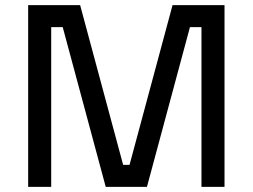

<svg xmlns="http://www.w3.org/2000/svg" viewBox="-20 -730 987 750"><path d="M857 -710V0H767V-624H722L554 0H393L225 -624H180V0H90V-710H293L461 -86H486L654 -710Z"/></svg>

Font: Violet Sans
Style: Regular
Weight: 400
Designer: Calvin Waterman
Foundry: Violet Office
Version: Version 1.013